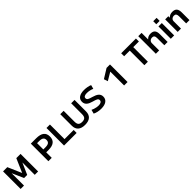

<svg xmlns="http://www.w3.org/2000/svg" viewBox="753 -3186 5642 5642"><g transform="rotate(-45 3574.5 -365.0)"><path d="M76.7 0V-730H252.6L439 -302H441L627.4 -730H803.3V0H663.4V-510.1H661.4L504.6 -155H375.4L218.6 -510.1H216.6V0Z M1229.7 0V-730H1450.3Q1615.3 -730 1695.8 -668.2Q1776.3 -606.3 1776.3 -479.7Q1776.3 -355.4 1699.6 -292.4Q1623 -229.4 1470.6 -229.4H1299.7V-349.3H1453.3Q1547.4 -349.3 1590.4 -380.5Q1633.4 -411.7 1633.4 -479.7Q1633.4 -547.7 1590.4 -578.9Q1547.4 -610 1453.3 -610H1369.6V0Z M1880.7 0V-730H2024.3V-123.3H2404V0Z M2750.3 10Q2604 10 2528.7 -57.2Q2453.4 -124.4 2453.4 -253.3V-730H2593.3V-280Q2593.3 -190.6 2629.8 -152Q2666.3 -113.3 2750 -113.3Q2833.7 -113.3 2870.2 -152Q2906.7 -190.6 2906.7 -280V-730H3046.7V-253.3Q3046.7 -124.4 2971.7 -57.2Q2896.7 10 2750.3 10Z M3422.7 10Q3348.7 10 3278 -5.7Q3207.3 -21.3 3159.7 -48L3192.3 -171.3Q3226 -154.3 3267.2 -140.6Q3308.3 -126.9 3351.2 -119.3Q3394 -111.6 3431.7 -111.6Q3497.7 -111.6 3533 -135Q3568.4 -158.3 3568.4 -202Q3568.4 -225.7 3557.4 -242.2Q3546.4 -258.7 3524.4 -271.2Q3502.4 -283.7 3468.2 -294.9Q3434 -306 3388.3 -318.4Q3335.4 -333 3293.4 -352Q3251.4 -371 3221.7 -397Q3192 -423 3176.5 -457.7Q3161 -492.3 3161 -537Q3161 -635 3235.8 -687.5Q3310.7 -740 3448 -740Q3516.3 -740 3583.8 -727.5Q3651.3 -715 3699.6 -693.3L3667 -570.1Q3619 -592.7 3560.8 -605.6Q3502.7 -618.4 3446.3 -618.4Q3377.6 -618.4 3342.6 -597.5Q3307.6 -576.7 3307.6 -536.7Q3307.6 -513.3 3317.6 -496.8Q3327.6 -480.3 3348.3 -468Q3369 -455.7 3400.5 -444.7Q3432 -433.7 3475.6 -421.3Q3533 -405 3577.3 -385.7Q3621.6 -366.3 3652.1 -340.8Q3682.6 -315.3 3698.8 -281.2Q3715 -247 3715 -201.3Q3715 -100.7 3638.5 -45.3Q3562 10 3422.7 10Z M4377.4 0V-574.4H4375.4L4127.3 -427.1L4087 -549.3L4377.4 -730H4520.3V0Z M5219.4 0V-606.7H4985V-730H5598.3V-606.7H5364V0Z M5695.2 0V-730H5832.7V-458.9H5834.7Q5866.8 -495.3 5907.5 -512.7Q5948.1 -530 6002 -530Q6097.9 -530 6141.9 -479.4Q6185.8 -428.8 6185.2 -320V0H6048.3V-293.2Q6049 -357.6 6026.5 -387.3Q6004 -416.9 5955.5 -416.9Q5919.7 -416.9 5892.2 -402.4Q5864.7 -387.9 5849.1 -363.1Q5833.4 -338.3 5832.7 -305.7V0Z M6317.4 -603.4V-730H6457.3V-603.4ZM6317.4 0V-513.3H6457.3V0Z M6603.2 0V-520H6734.1L6735.4 -458.9H6737.4Q6769.5 -495 6811.9 -512.5Q6854.4 -530 6910 -530Q7004.5 -530 7048.8 -479.4Q7093.2 -428.8 7093.2 -320V0H6956.3V-293.2Q6956.3 -357.6 6934.2 -387.3Q6912 -416.9 6863.5 -416.9Q6827.8 -416.9 6800 -402.3Q6772.1 -387.8 6756.4 -363.4Q6740.7 -339.1 6740.7 -306.4V0Z"/></g></svg>

Font: M PLUS 1 Thin
Style: Regular
Weight: 100
Designer: Coji Morishita
Foundry: UNDERFOREST DESIGN
Version: Version 1.001